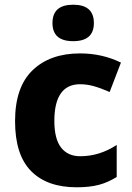

<svg xmlns="http://www.w3.org/2000/svg" viewBox="-20 -786 563 816"><path d="M44 -271Q44 -416 118.5 -487.5Q193 -559 320 -559Q414 -559 494 -520L446 -395Q407 -412 378 -420Q349 -428 320 -428Q266 -428 238.5 -389Q211 -350 211 -272Q211 -196 239.5 -159Q268 -122 321 -122Q403 -122 476 -170V-34Q440 -11 400.5 -0.5Q361 10 306 10Q180 10 112 -59Q44 -128 44 -271ZM379 -688Q379 -611 291 -611Q203 -611 203 -688Q203 -766 291 -766Q379 -766 379 -688Z"/></svg>

Font: Noto Sans UI ExtraBold
Style: Regular
Weight: 800
Designer: Monotype Design Team
Foundry: Monotype Imaging Inc.
Version: Version 1.001